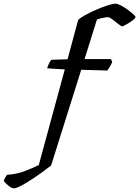

<svg xmlns="http://www.w3.org/2000/svg" viewBox="-190 -820 754 1040"><path d="M-115 200Q-127 200 -144.5 185.5Q-162 171 -170 160Q-167 151 -161.5 141.5Q-156 132 -152 127Q-99 123 -59 108Q-19 93 20 74L161 -444L65 -450Q76 -482 88 -496L176 -499L233 -711Q241 -721 267.5 -736Q294 -751 327 -765.5Q360 -780 390 -790Q420 -800 436 -800Q447 -800 465 -790.5Q483 -781 501.5 -767.5Q520 -754 532.5 -742.5Q545 -731 544 -727Q543 -721 529.5 -710.5Q516 -700 499.5 -690.5Q483 -681 473 -677Q467 -677 451.5 -689.5Q436 -702 419.5 -714.5Q403 -727 395 -727Q389 -727 369 -723.5Q349 -720 335 -714L268 -500H410L418 -486Q415 -475 406.5 -461Q398 -447 391 -438L250 -442L87 76Q71 89 43 109.5Q15 130 -17 151Q-49 172 -75.5 186Q-102 200 -115 200Z"/></svg>

Font: Texturina 72pt 72pt SemiBold
Style: Italic
Weight: 600
Italic angle: -11°
Designer: Guillermo Torres Carreño
Foundry: Omnibus-Type
Version: Version 1.002; ttfautohint (v1.8.3)